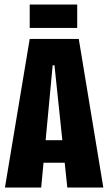

<svg xmlns="http://www.w3.org/2000/svg" viewBox="-20 -833 481 853"><path d="M112 -660H330L439 0H279L222 -543H214L163 0H2ZM102 -210H333V-110H102ZM112 -813H323V-709H112Z"/></svg>

Font: Bricolage Grotesque 96pt Condensed ExBd
Style: Regular
Weight: 800
Width: 3
Designer: Mathieu Triay
Foundry: Atelier Triay
Version: Version 1.001;Glyphs 3.2 (3207)